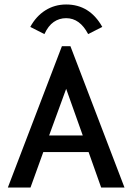

<svg xmlns="http://www.w3.org/2000/svg" viewBox="-20 -836 590 856"><path d="M431 0 375 -158H173L116 0H15L256 -630H294L535 0ZM275 -440 199 -232H349ZM178 -684 115 -716Q141 -764 182.5 -790Q224 -816 275 -816Q380 -816 436 -716L373 -684Q336 -755 275 -755Q244 -755 219.5 -738Q195 -721 178 -684Z"/></svg>

Font: Inconsolata SemiExpanded SemiBold
Style: Regular
Weight: 600
Width: 6
Monospace: yes
Designer: Raph Levien, Cyreal, Brenton Simpson
Foundry: Raph Levien, Cyreal, Google
Version: Version 3.001; ttfautohint (v1.8.2.53-6de2)